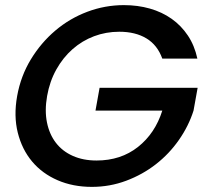

<svg xmlns="http://www.w3.org/2000/svg" viewBox="-20 -724 813 750"><path d="M47 -349Q61 -427 100.5 -492Q140 -557 196 -604.5Q252 -652 321 -678Q390 -704 464 -704Q518 -704 565.5 -690.5Q613 -677 650.5 -650.5Q688 -624 714 -585Q740 -546 751 -495H614Q595 -548 552 -574Q509 -600 446 -600Q394 -600 347.5 -582.5Q301 -565 263.5 -532Q226 -499 200 -452.5Q174 -406 164 -349Q154 -292 163.5 -245.5Q173 -199 198.5 -166Q224 -133 264.5 -115Q305 -97 357 -97Q452 -97 519 -150Q586 -203 614 -292H353L369 -381H752L736 -292Q717 -232 679 -177.5Q641 -123 589 -82.5Q537 -42 473 -18Q409 6 339 6Q265 6 205 -20Q145 -46 105.5 -93Q66 -140 49.5 -205.5Q33 -271 47 -349Z"/></svg>

Font: SVN-Poppins Medium
Style: Italic
Weight: 500
Italic angle: -10°
Designer: Ninad Kale (Devanagari), Jonny Pinhorn (Latin)
Foundry: Indian Type Foundry
Version: Version 3.002 2017; ttfautohint (v1.8.3)